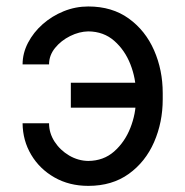

<svg xmlns="http://www.w3.org/2000/svg" viewBox="-20 -573 581 602"><path d="M256.8 -474.6Q228.5 -474.1 200 -460Q171.4 -445.8 152.6 -422.6Q133.8 -399.4 133.8 -371.1H50.8Q50.8 -406.2 67.9 -439Q85 -471.7 114 -497.3Q143.1 -522.9 179.9 -537.8Q216.8 -552.7 256.8 -552.7Q331.5 -552.7 383.8 -514.9Q436 -477.1 463.1 -415.3Q490.2 -353.5 490.2 -281.2V-261.7Q490.2 -189.5 463.1 -127.4Q436 -65.4 383.8 -27.8Q331.5 9.8 256.8 9.8Q197.3 9.8 150.9 -16.6Q104.5 -43 77.9 -87.6Q51.3 -132.3 50.8 -186.5H133.8Q133.8 -155.8 151.1 -128.9Q168.5 -102.1 196.8 -85.4Q225.1 -68.8 256.8 -68.4Q304.7 -68.8 337.9 -98.1Q371.1 -127.4 388.7 -171.9Q406.2 -216.3 406.2 -261.7V-281.2Q406.2 -327.1 388.9 -371.3Q371.6 -415.5 338.4 -444.8Q305.2 -474.1 256.8 -474.6ZM440.4 -313.5V-235.4H202.1V-313.5Z"/></svg>

Font: Inter V
Style: 
Weight: 400
Designer: Rasmus Andersson
Foundry: rsms
Version: Version 4.000;git-a3f224843